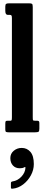

<svg xmlns="http://www.w3.org/2000/svg" viewBox="-20 -800 270 1161"><path d="M40 -710H27Q12 -710 12 -734.5V-760Q12 -774 17.8 -777Q23.5 -780 37 -780H153Q168.5 -780 173.2 -777Q178 -774 178 -758V-93Q178 -78.5 179.2 -74.2Q180.5 -70 191.5 -70H203.5Q211.5 -70 214.8 -67.2Q218 -64.5 218 -56V-22Q218 -6.5 212.8 -3.2Q207.5 0 192.5 0H32Q20.5 0 16.2 -2.8Q12 -5.5 12 -17.5V-51.5Q12 -61.5 14 -65.8Q16 -70 26.5 -70H43.5Q48 -70 50 -73Q52 -76 52 -91V-690.5Q52 -703.5 49 -706.8Q46 -710 40 -710ZM42.5 156Q42.5 129 63 111.8Q83.5 94.5 111.5 94.5Q143 94.5 163.8 118.2Q184.5 142 184.5 192Q184.5 227.5 166.8 260.2Q149 293 120 315.2Q91 337.5 56.5 341Q51 341.5 48.5 340.5Q46 339.5 46 333V306.5Q46 298.5 56 297Q86 293 109.2 268.5Q132.5 244 134 213.5Q133.5 207.5 126 212Q117 217.5 99.5 217.5Q73.5 217.5 58 200.5Q42.5 183.5 42.5 156Z"/></svg>

Font: Besley* Condensed Semi
Style: Regular
Weight: 600
Width: 3
Designer: Owen Earl
Foundry: indestructible type*
Version: Version 3.000; ttfautohint (v1.8.3)